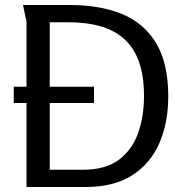

<svg xmlns="http://www.w3.org/2000/svg" viewBox="-20 -748 739 768"><path d="M653 -362Q653 -257 617.5 -175.5Q582 -94 509 -47Q436 0 323 0H86V-662Q86 -663 82.5 -678Q79 -693 76 -709Q73 -725 72 -728H259Q381 -728 469 -691.5Q557 -655 605 -574.5Q653 -494 653 -362ZM556 -364Q556 -443 536.5 -499Q517 -555 478.5 -590.5Q440 -626 383.5 -642.5Q327 -659 252 -659H179V-69H311Q402 -69 455.5 -109Q509 -149 532.5 -216Q556 -283 556 -364ZM35 -401H356V-336H35Z"/></svg>

Font: Rosario Light Light
Style: Regular
Weight: 300
Version: Version 1.101; ttfautohint (v1.8.1.43-b0c9)